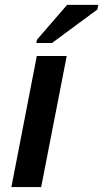

<svg xmlns="http://www.w3.org/2000/svg" viewBox="-20 -754 416 774"><path d="M249 -528.3 146 0H25.9L128.4 -528.3ZM372.6 -715.8 189.5 -580.6H126.5L128.9 -593.8L250.5 -734.4H376Z"/></svg>

Font: Arimo SemiBold
Style: Italic
Weight: 600
Italic angle: -12°
Version: Version 1.33